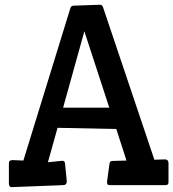

<svg xmlns="http://www.w3.org/2000/svg" viewBox="-20 -771 713 790"><path d="M27.3 -1Q16.6 -2 16.6 -16.6V-98.1Q16.6 -106 19.8 -108.9Q22.9 -111.8 31.2 -112.3L76.2 -110.4L269.5 -737.3Q272.5 -746.6 281.2 -747.6L392.1 -751.5Q400.9 -751 404.3 -740.2L615.2 -113.8L659.7 -115.2Q673.3 -114.3 673.3 -99.6V-22.5Q673.3 -14.2 669.9 -11.7Q666.5 -9.3 658.2 -9.3H432.1Q423.3 -9.3 421.9 -13.2Q420.4 -17.1 420.4 -23.9L430.2 -95.2Q431.2 -103.5 434.1 -106.2Q437 -108.9 444.8 -108.9L500.5 -110.4L458.5 -240.2L216.8 -245.1L177.2 -103.5L236.3 -109.4Q242.2 -109.4 244.4 -106.9Q246.6 -104.5 247.6 -98.1L254.9 -23.9Q253.9 -15.6 250.7 -12.7Q247.6 -9.8 240.2 -9.3ZM239.7 -328.1H429.7L327.1 -642.1Z"/></svg>

Font: Wellfleet
Style: Regular
Weight: 400
Designer: Riccardo De Franceschi
Foundry: Riccardo De Franceschi
Version: Version 1.002